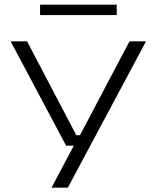

<svg xmlns="http://www.w3.org/2000/svg" viewBox="-20 -660 692 848"><path d="M360 -63 321.5 -40.5 552 -477.5H625L279.5 169H207.5L320.5 -44L345 -16.5H272L27 -477.5H99.5L317 -63ZM157 -593.5V-639.5H495.5V-593.5Z"/></svg>

Font: Anek Latin Expanded Light
Style: Regular
Weight: 300
Width: 7
Designer: Yesha Goshar
Foundry: Ek Type
Version: Version 1.003